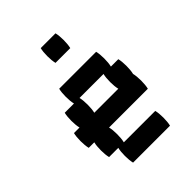

<svg xmlns="http://www.w3.org/2000/svg" viewBox="-168 -648 735 735"><g transform="rotate(-45 200.0 -280.0)"><path d="M360 -240Q364 -224 364 -200Q364 -177 360 -160H150Q154 -144 154 -120Q154 -97 150 -80H320Q324 -64 324 -40Q324 -17 320 0H120Q116 -17 116 -40Q116 -64 120 -80H70Q66 -97 66 -120Q66 -144 70 -160H40Q36 -177 36 -200Q36 -224 40 -240H70Q66 -257 66 -280Q66 -304 70 -320H120Q116 -337 116 -360Q116 -384 120 -400H320Q324 -384 324 -360Q324 -337 320 -320H360Q364 -304 364 -280Q364 -257 360 -240ZM276 -280Q276 -304 280 -320H150Q154 -304 154 -280Q154 -257 150 -240H280Q276 -257 276 -280ZM260 -560Q264 -544 264 -520Q264 -497 260 -480H180Q176 -497 176 -520Q176 -544 180 -560Z"/></g></svg>

Font: VT323
Style: Regular
Weight: 400
Monospace: yes
Designer: Peter Hull
Version: Version 2.000